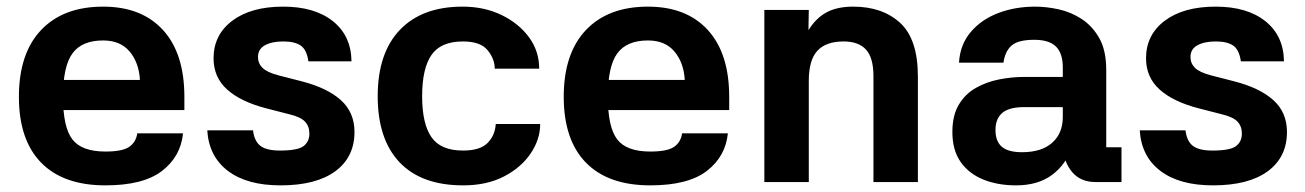

<svg xmlns="http://www.w3.org/2000/svg" viewBox="-20 -549 3934 579"><path d="M114 -308H402Q399 -360 371 -393.5Q343 -427 291 -427Q227 -427 198.5 -388Q170 -349 170 -257Q170 -166 198 -129Q226 -92 298 -92Q349 -92 369.5 -106Q390 -120 394 -147H532Q525 -77 468.5 -33.5Q412 10 298 10Q171 10 104 -58.5Q37 -127 37 -257Q37 -388 104 -458.5Q171 -529 291 -529Q407 -529 471.5 -458.5Q536 -388 536 -257V-217H113Z M910 -364Q905 -399 887 -411.5Q869 -424 834 -424Q800 -424 779 -412.5Q758 -401 758 -377Q758 -358 771.5 -344.5Q785 -331 819 -322L889 -304Q967 -284 1008 -247Q1049 -210 1049 -151Q1049 -75 991 -32.5Q933 10 826 10Q725 10 667.5 -33.5Q610 -77 605 -156H743Q747 -123 765.5 -109Q784 -95 824 -95Q878 -95 895.5 -108.5Q913 -122 913 -146Q913 -168 900 -182Q887 -196 854 -204L784 -222Q706 -242 665 -279Q624 -316 624 -373Q624 -444 680.5 -486.5Q737 -529 834 -529Q929 -529 984 -485Q1039 -441 1040 -364Z M1377 10Q1251 10 1185 -59.5Q1119 -129 1119 -259Q1119 -389 1186 -459Q1253 -529 1375 -529Q1440 -529 1492 -504Q1544 -479 1575 -437Q1606 -395 1606 -342H1472Q1472 -371 1450.5 -397.5Q1429 -424 1376 -424Q1309 -424 1281 -383Q1253 -342 1253 -259Q1253 -176 1281 -135.5Q1309 -95 1376 -95Q1428 -95 1450.5 -118Q1473 -141 1475 -175H1609Q1609 -129 1580.5 -86.5Q1552 -44 1500 -17Q1448 10 1377 10Z M1757 -308H2045Q2042 -360 2014 -393.5Q1986 -427 1934 -427Q1870 -427 1841.5 -388Q1813 -349 1813 -257Q1813 -166 1841 -129Q1869 -92 1941 -92Q1992 -92 2012.5 -106Q2033 -120 2037 -147H2175Q2168 -77 2111.5 -33.5Q2055 10 1941 10Q1814 10 1747 -58.5Q1680 -127 1680 -257Q1680 -388 1747 -458.5Q1814 -529 1934 -529Q2050 -529 2114.5 -458.5Q2179 -388 2179 -257V-217H1756Z M2419 0H2285V-519H2419L2418 -458Q2441 -495 2473 -512Q2505 -529 2553 -529Q2641 -529 2694.5 -480Q2748 -431 2748 -318V0H2614V-319Q2614 -375 2591.5 -399.5Q2569 -424 2524 -424Q2471 -424 2445 -396Q2419 -368 2419 -305Z M3362 0H3284Q3238 0 3212.5 -31Q3187 -62 3185 -108H3214Q3195 -53 3152.5 -21.5Q3110 10 3044 10Q2989 10 2945.5 -7.5Q2902 -25 2877 -60.5Q2852 -96 2852 -151Q2852 -201 2871.5 -233.5Q2891 -266 2923 -284Q2955 -302 2993 -309.5Q3031 -317 3068 -317H3185V-346Q3185 -388 3164.5 -408.5Q3144 -429 3099 -429Q3051 -429 3031 -412Q3011 -395 3006 -360H2872Q2875 -414 2907 -452Q2939 -490 2990 -509.5Q3041 -529 3102 -529Q3135 -529 3172 -521Q3209 -513 3241.5 -492Q3274 -471 3295 -434Q3316 -397 3316 -338V-105H3362ZM2982 -157Q2982 -123 3001 -106.5Q3020 -90 3062 -90Q3121 -90 3153 -118.5Q3185 -147 3185 -196V-226H3069Q3023 -226 3002.5 -208.5Q2982 -191 2982 -157Z M3722 -364Q3717 -399 3699 -411.5Q3681 -424 3646 -424Q3612 -424 3591 -412.5Q3570 -401 3570 -377Q3570 -358 3583.5 -344.5Q3597 -331 3631 -322L3701 -304Q3779 -284 3820 -247Q3861 -210 3861 -151Q3861 -75 3803 -32.5Q3745 10 3638 10Q3537 10 3479.5 -33.5Q3422 -77 3417 -156H3555Q3559 -123 3577.5 -109Q3596 -95 3636 -95Q3690 -95 3707.5 -108.5Q3725 -122 3725 -146Q3725 -168 3712 -182Q3699 -196 3666 -204L3596 -222Q3518 -242 3477 -279Q3436 -316 3436 -373Q3436 -444 3492.5 -486.5Q3549 -529 3646 -529Q3741 -529 3796 -485Q3851 -441 3852 -364Z"/></svg>

Font: 42dot Sans ExtraBold
Style: Regular
Weight: 800
Designer: 42dot
Version: Version 1.000